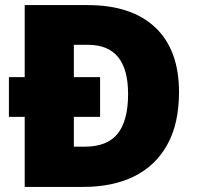

<svg xmlns="http://www.w3.org/2000/svg" viewBox="-20 -734 774 754"><path d="M324 -714Q497 -714 590 -626Q683 -538 683 -372Q683 -248 636.5 -165Q590 -82 506 -41Q422 0 308 0H77V-275H15V-431H77V-714ZM326 -558H270V-431H373V-275H270V-158H313Q401 -158 442 -209Q483 -260 483 -365Q483 -558 326 -558Z"/></svg>

Font: Noto Sans Ethiopic Black
Style: Regular
Weight: 900
Designer: Monotype Design Team
Foundry: Monotype Imaging Inc.
Version: Version 2.102; ttfautohint (v1.8.4.7-5d5b)